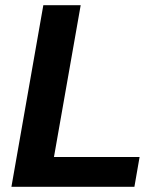

<svg xmlns="http://www.w3.org/2000/svg" viewBox="-20 -720 605 740"><path d="M147 -700H291L188 -115H518L498 0H24Z"/></svg>

Font: Sarabun
Style: Bold Italic
Weight: 700
Italic angle: -10°
Designer: Suppakit Chalermlarp | Katatrad Co.,Ltd.
Foundry: Cadson Demak Co.,Ltd.
Version: Version 1.000; ttfautohint (v1.6)